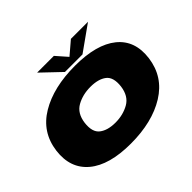

<svg xmlns="http://www.w3.org/2000/svg" viewBox="-158 -976 1219 1219"><g transform="rotate(-45 452.0 -366.0)"><path d="M395 4Q587.5 4 713.5 -74Q839.5 -152 859 -299Q877.5 -441.5 781.8 -519.2Q686 -597 493.5 -597Q300 -597 173.8 -521.5Q47.5 -446 28.5 -299Q10.5 -156.5 106.2 -76.2Q202 4 395 4ZM420 -159.5Q350.5 -159.5 311 -190Q271.5 -220.5 281 -297.5Q291 -373 344.8 -403Q398.5 -433 468 -433Q538 -433 577 -403.5Q616 -374 607 -297.5Q597 -221 543 -190.2Q489 -159.5 420 -159.5ZM420.5 -614H578L749.5 -736H596L508.5 -661.5L443 -736H292.5Z"/></g></svg>

Font: Anybody Expanded Black
Style: Italic
Weight: 900
Width: 7
Italic angle: -10°
Version: Version 1.113;gftools[0.9.25]